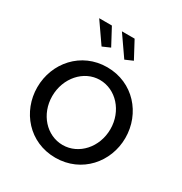

<svg xmlns="http://www.w3.org/2000/svg" viewBox="-172 -857 943 995"><g transform="rotate(30 299.5 -360.0)"><path d="M299 10C456 10 563 -116 563 -260C563 -406 455 -531 299 -531C144 -531 36 -406 36 -260C36 -116 142 10 299 10ZM126 -259C126 -367 203 -455 299 -455C395 -455 473 -369 473 -261C473 -152 395 -66 299 -66C203 -66 126 -151 126 -259ZM355 -609 401 -629 347 -730H271ZM219 -609 265 -629 211 -730H135Z"/></g></svg>

Font: Raleway Med
Style: Regular
Weight: 500
Designer: Matt McInerney, Pablo Impallari, Rodrigo Fuenzalida
Foundry: Matt McInerney, Pablo Impallari, Rodrigo Fuenzalida
Version: Version 3.00 July 28, 2015